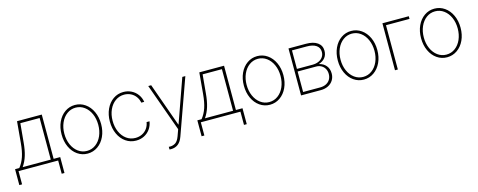

<svg xmlns="http://www.w3.org/2000/svg" viewBox="-32 -1216 5214 2094"><g transform="rotate(-15 2575.0 -169.5)"><path d="M8.8 -30.3H56.6Q94.2 -76.7 115 -138.4Q135.7 -200.2 143.6 -290L165 -530.3H444.3V-30.3H518.6V149.4H487.3V0H40V149.4H8.8ZM412.1 -30.3V-500H194.3L174.8 -290Q167.5 -204.6 148.4 -142.3Q129.4 -80.1 94.7 -30.3Z M596.7 -263.7Q596.7 -341.8 625.5 -404.3Q654.3 -466.8 705.3 -502.4Q756.3 -538.1 819.3 -538.1Q882.3 -538.1 933.6 -502.4Q984.9 -466.8 1013.9 -404.1Q1043 -341.3 1043 -263.7Q1043 -185.5 1013.9 -123Q984.9 -60.5 933.6 -24.9Q882.3 10.7 819.3 10.7Q756.3 10.7 705.3 -24.9Q654.3 -60.5 625.5 -123Q596.7 -185.5 596.7 -263.7ZM1010.7 -263.7Q1010.7 -332 986.1 -387.7Q961.4 -443.4 917.7 -475.6Q874 -507.8 819.3 -507.8Q764.6 -507.8 720.9 -475.6Q677.2 -443.4 652.6 -387.7Q627.9 -332 627.9 -263.7Q627.9 -195.3 652.6 -139.6Q677.2 -84 720.9 -51.8Q764.6 -19.5 819.3 -19.5Q874.5 -19.5 918.2 -51.8Q961.9 -84 986.3 -139.6Q1010.7 -195.3 1010.7 -263.7Z M1141.6 -263.7Q1141.6 -340.8 1170.4 -403.6Q1199.2 -466.3 1250.5 -502.2Q1301.8 -538.1 1366.2 -538.1Q1414.6 -538.1 1455.8 -517.6Q1497.1 -497.1 1524.4 -460Q1551.8 -422.9 1559.6 -375H1526.4Q1519.5 -413.6 1497.3 -443.8Q1475.1 -474.1 1441.2 -491Q1407.2 -507.8 1367.2 -507.8Q1312 -507.8 1267.8 -476.3Q1223.6 -444.8 1198.2 -389.2Q1172.9 -333.5 1172.9 -263.7Q1172.9 -195.3 1197.5 -139.4Q1222.2 -83.5 1266.4 -51.5Q1310.5 -19.5 1367.2 -19.5Q1407.7 -19.5 1441.9 -36.1Q1476.1 -52.7 1498.5 -83.5Q1521 -114.3 1527.3 -155.3H1560.5Q1552.7 -106 1525.9 -68.4Q1499 -30.8 1457.8 -10Q1416.5 10.7 1367.2 10.7Q1301.8 10.7 1250.5 -24.9Q1199.2 -60.5 1170.4 -123Q1141.6 -185.5 1141.6 -263.7Z M1691.4 198.2V168L1706.1 168.9Q1739.7 168.9 1767.1 151.4Q1794.4 133.8 1813.5 82L1839.8 8.8L1646.5 -530.3H1679.7L1854.5 -40H1857.4L2031.2 -530.3H2065.4L1841.8 93.8Q1823.2 146.5 1790 172.9Q1756.8 199.2 1707 199.2Q1695.3 199.2 1691.4 198.2Z M2066.9 -30.3H2114.7Q2152.3 -76.7 2173.1 -138.4Q2193.8 -200.2 2201.7 -290L2223.1 -530.3H2502.4V-30.3H2576.7V149.4H2545.4V0H2098.1V149.4H2066.9ZM2470.2 -30.3V-500H2252.4L2232.9 -290Q2225.6 -204.6 2206.5 -142.3Q2187.5 -80.1 2152.8 -30.3Z M2654.8 -263.7Q2654.8 -341.8 2683.6 -404.3Q2712.4 -466.8 2763.4 -502.4Q2814.5 -538.1 2877.4 -538.1Q2940.4 -538.1 2991.7 -502.4Q3043 -466.8 3072 -404.1Q3101.1 -341.3 3101.1 -263.7Q3101.1 -185.5 3072 -123Q3043 -60.5 2991.7 -24.9Q2940.4 10.7 2877.4 10.7Q2814.5 10.7 2763.4 -24.9Q2712.4 -60.5 2683.6 -123Q2654.8 -185.5 2654.8 -263.7ZM3068.8 -263.7Q3068.8 -332 3044.2 -387.7Q3019.5 -443.4 2975.8 -475.6Q2932.1 -507.8 2877.4 -507.8Q2822.8 -507.8 2779.1 -475.6Q2735.4 -443.4 2710.7 -387.7Q2686 -332 2686 -263.7Q2686 -195.3 2710.7 -139.6Q2735.4 -84 2779.1 -51.8Q2822.8 -19.5 2877.4 -19.5Q2932.6 -19.5 2976.3 -51.8Q3020 -84 3044.4 -139.6Q3068.8 -195.3 3068.8 -263.7Z M3230 -530.3H3427.2Q3510.3 -530.3 3556.6 -497.3Q3603 -464.4 3603 -405.3Q3603 -358.9 3577.9 -326.9Q3552.7 -294.9 3505.4 -280.3Q3556.2 -269 3585.4 -233.6Q3614.7 -198.2 3614.7 -145.5Q3614.7 -103.5 3594.5 -70.3Q3574.2 -37.1 3537.6 -18.6Q3501 0 3453.6 0H3230ZM3582.5 -148.4Q3582.5 -180.7 3568.4 -206.5Q3554.2 -232.4 3528.8 -247.1Q3503.4 -261.7 3471.2 -261.7H3261.2V-30.3H3453.6Q3492.2 -30.3 3521.5 -44.9Q3550.8 -59.6 3566.7 -86.4Q3582.5 -113.3 3582.5 -148.4ZM3571.8 -400.4Q3571.8 -448.2 3534.4 -474.1Q3497.1 -500 3427.2 -500H3261.2V-291H3437Q3476.6 -291 3507.3 -304.7Q3538.1 -318.4 3554.9 -343.3Q3571.8 -368.2 3571.8 -400.4Z M3715.3 -263.7Q3715.3 -341.8 3744.1 -404.3Q3772.9 -466.8 3824 -502.4Q3875 -538.1 3938 -538.1Q4001 -538.1 4052.2 -502.4Q4103.5 -466.8 4132.6 -404.1Q4161.6 -341.3 4161.6 -263.7Q4161.6 -185.5 4132.6 -123Q4103.5 -60.5 4052.2 -24.9Q4001 10.7 3938 10.7Q3875 10.7 3824 -24.9Q3772.9 -60.5 3744.1 -123Q3715.3 -185.5 3715.3 -263.7ZM4129.4 -263.7Q4129.4 -332 4104.7 -387.7Q4080.1 -443.4 4036.4 -475.6Q3992.7 -507.8 3938 -507.8Q3883.3 -507.8 3839.6 -475.6Q3795.9 -443.4 3771.2 -387.7Q3746.6 -332 3746.6 -263.7Q3746.6 -195.3 3771.2 -139.6Q3795.9 -84 3839.6 -51.8Q3883.3 -19.5 3938 -19.5Q3993.2 -19.5 4036.9 -51.8Q4080.6 -84 4105 -139.6Q4129.4 -195.3 4129.4 -263.7Z M4588.4 -500H4322.8V0H4290.5V-530.3H4588.4Z M4655.3 -263.7Q4655.3 -341.8 4684.1 -404.3Q4712.9 -466.8 4763.9 -502.4Q4814.9 -538.1 4877.9 -538.1Q4940.9 -538.1 4992.2 -502.4Q5043.5 -466.8 5072.5 -404.1Q5101.6 -341.3 5101.6 -263.7Q5101.6 -185.5 5072.5 -123Q5043.5 -60.5 4992.2 -24.9Q4940.9 10.7 4877.9 10.7Q4814.9 10.7 4763.9 -24.9Q4712.9 -60.5 4684.1 -123Q4655.3 -185.5 4655.3 -263.7ZM5069.3 -263.7Q5069.3 -332 5044.7 -387.7Q5020 -443.4 4976.3 -475.6Q4932.6 -507.8 4877.9 -507.8Q4823.2 -507.8 4779.5 -475.6Q4735.8 -443.4 4711.2 -387.7Q4686.5 -332 4686.5 -263.7Q4686.5 -195.3 4711.2 -139.6Q4735.8 -84 4779.5 -51.8Q4823.2 -19.5 4877.9 -19.5Q4933.1 -19.5 4976.8 -51.8Q5020.5 -84 5044.9 -139.6Q5069.3 -195.3 5069.3 -263.7Z"/></g></svg>

Font: Pretendard Thin
Style: Regular
Weight: 100
Designer: Base glyphs from Inter by Rasmus Andersson; Hangeul glyphs from Noto Sans CJK(Source Han Sans) by Jang Soo-young and Kan
Foundry: Kil Hyung-jin
Version: Version 1.309